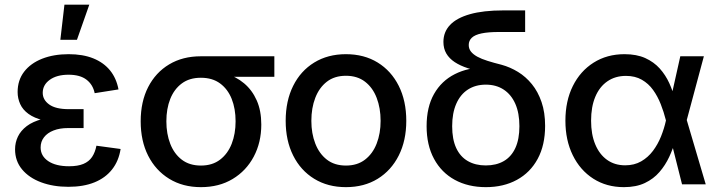

<svg xmlns="http://www.w3.org/2000/svg" viewBox="-20 -771 3005 803"><path d="M266.1 10.3Q202.6 10.3 152.1 -8.5Q101.6 -27.3 72.3 -62.5Q43 -97.7 43 -146.5Q43 -174.8 54.9 -199.7Q66.9 -224.6 92 -243.7Q117.2 -262.7 157.2 -273.2Q197.3 -283.7 252.9 -283.7H329.6V-235.4H264.6Q229.5 -235.4 203.9 -225.3Q178.2 -215.3 164.1 -197Q149.9 -178.7 149.9 -154.3Q149.9 -118.7 181.6 -97.2Q213.4 -75.7 269 -75.7Q305.2 -75.7 328.6 -85.4Q352.1 -95.2 365 -114.5Q377.9 -133.8 383.3 -161.6L484.4 -147.9Q476.6 -97.7 448.7 -62.3Q420.9 -26.9 375 -8.3Q329.1 10.3 266.1 10.3ZM255.9 -257.8Q200.2 -257.8 161.6 -267.6Q123 -277.3 99.1 -294.7Q75.2 -312 64.5 -335.7Q53.7 -359.4 53.7 -386.2Q53.7 -435.5 80.8 -470.9Q107.9 -506.3 156.2 -525.4Q204.6 -544.4 267.1 -544.4Q326.7 -544.4 370.1 -526.9Q413.6 -509.3 440.2 -476.6Q466.8 -443.8 475.6 -397L376 -381.3Q368.7 -417 341.8 -437.7Q314.9 -458.5 266.6 -458.5Q217.8 -458.5 188.2 -437.3Q158.7 -416 158.7 -382.8Q158.7 -353.5 185.8 -334Q212.9 -314.5 267.1 -314.5H329.6V-257.8ZM232.4 -604.5 249.5 -751.5H353.5L301.8 -604.5Z M820.3 11.7Q744.6 11.7 687.7 -23.2Q630.9 -58.1 599.6 -119.9Q568.4 -181.6 568.4 -263.7Q568.4 -345.7 599.6 -406.7Q630.9 -467.8 687.5 -501.7Q744.1 -535.6 819.8 -535.6H1127.4V-449.7H902.8L819.8 -445.8Q772.5 -445.8 740.5 -422.1Q708.5 -398.4 692.1 -357.4Q675.8 -316.4 675.8 -263.7Q675.8 -211.4 692.1 -169.4Q708.5 -127.4 740.5 -103Q772.5 -78.6 820.3 -78.6Q868.2 -78.6 900.4 -103.3Q932.6 -127.9 949 -169.7Q965.3 -211.4 965.3 -263.7Q965.3 -316.4 949 -357.4Q932.6 -398.4 900.4 -422.1Q868.2 -445.8 820.3 -445.8V-479Q875 -479 921.1 -464.8Q967.3 -450.7 1001 -422.4Q1034.7 -394 1053.7 -351.1Q1072.8 -308.1 1072.8 -250Q1072.8 -175.3 1041.3 -116Q1009.8 -56.6 953.1 -22.5Q896.5 11.7 820.3 11.7Z M1426.8 11.7Q1351.1 11.7 1294.2 -23.2Q1237.3 -58.1 1206.1 -120.6Q1174.8 -183.1 1174.8 -265.6Q1174.8 -349.1 1206.1 -411.9Q1237.3 -474.6 1294.2 -509.5Q1351.1 -544.4 1426.8 -544.4Q1502.9 -544.4 1559.6 -509.5Q1616.2 -474.6 1647.7 -411.9Q1679.2 -349.1 1679.2 -265.6Q1679.2 -183.1 1647.7 -120.6Q1616.2 -58.1 1559.6 -23.2Q1502.9 11.7 1426.8 11.7ZM1426.8 -78.6Q1474.6 -78.6 1506.8 -103.5Q1539.1 -128.4 1555.4 -170.7Q1571.8 -212.9 1571.8 -265.6Q1571.8 -318.8 1555.4 -361.6Q1539.1 -404.3 1506.8 -429.2Q1474.6 -454.1 1426.8 -454.1Q1378.9 -454.1 1346.9 -429.2Q1314.9 -404.3 1298.6 -361.8Q1282.2 -319.3 1282.2 -265.6Q1282.2 -212.9 1298.6 -170.7Q1314.9 -128.4 1346.9 -103.5Q1378.9 -78.6 1426.8 -78.6Z M2012.2 11.7Q1938 11.7 1882.1 -18.8Q1826.2 -49.3 1795.2 -106.7Q1764.2 -164.1 1764.2 -243.2Q1764.2 -323.2 1795.2 -377.9Q1826.2 -432.6 1882.1 -460.9Q1938 -489.3 2011.7 -489.3V-466.3Q1970.7 -474.6 1937.7 -485.4Q1904.8 -496.1 1881.8 -511.2Q1858.9 -526.4 1846.7 -547.1Q1834.5 -567.9 1834.5 -595.7Q1834.5 -637.2 1862.1 -666.5Q1889.6 -695.8 1945.6 -711.7Q2001.5 -727.5 2085 -727.5H2176.3V-637.2H2066.4Q2022 -637.2 1994.1 -631.3Q1966.3 -625.5 1953.4 -613.3Q1940.4 -601.1 1940.4 -583Q1940.4 -566.9 1949.7 -555.2Q1959 -543.5 1976.3 -533.9Q1993.7 -524.4 2019.3 -516.4Q2044.9 -508.3 2078.1 -500Q2113.8 -490.2 2146.5 -470.2Q2179.2 -450.2 2204.6 -418.9Q2230 -387.7 2244.9 -344.2Q2259.8 -300.8 2259.8 -244.6Q2259.8 -164.1 2228.8 -106.7Q2197.8 -49.3 2141.8 -18.8Q2085.9 11.7 2012.2 11.7ZM2011.7 -79.1Q2055.7 -79.1 2087.2 -97.4Q2118.7 -115.7 2135.5 -152.3Q2152.3 -189 2152.3 -243.2Q2152.3 -297.9 2135.3 -336.7Q2118.2 -375.5 2086.7 -396.2Q2055.2 -417 2011.7 -417Q1968.8 -417 1937 -396.5Q1905.3 -376 1888.2 -336.9Q1871.1 -297.9 1871.1 -243.2Q1871.1 -188.5 1887.9 -152.1Q1904.8 -115.7 1936.5 -97.4Q1968.3 -79.1 2011.7 -79.1Z M2589.4 11.7Q2516.6 11.7 2461.4 -23.7Q2406.2 -59.1 2375.5 -121.8Q2344.7 -184.6 2344.7 -266.1Q2344.7 -348.6 2375.7 -411.1Q2406.7 -473.6 2462.6 -509Q2518.6 -544.4 2591.8 -544.4Q2642.6 -544.4 2678.7 -528.1Q2714.8 -511.7 2739.3 -484.4Q2763.7 -457 2779.1 -423.3Q2794.4 -389.6 2803.2 -355H2837.4L2851.6 -271L2931.6 0H2832.5L2764.6 -269.5Q2756.3 -302.7 2743.4 -335.4Q2730.5 -368.2 2711.4 -394.8Q2692.4 -421.4 2664.3 -437.5Q2636.2 -453.6 2598.1 -453.6Q2553.2 -453.6 2520.3 -430.9Q2487.3 -408.2 2469.7 -366.2Q2452.1 -324.2 2452.1 -266.1Q2452.1 -209 2469.5 -167.2Q2486.8 -125.5 2518.8 -102.5Q2550.8 -79.6 2594.7 -79.6Q2632.8 -79.6 2661.6 -96.2Q2690.4 -112.8 2710.9 -140.1Q2731.4 -167.5 2744.6 -200.4Q2757.8 -233.4 2765.1 -266.6L2825.2 -535.6H2923.8L2851.6 -266.6L2836.9 -183.6H2804.7Q2794.9 -149.4 2778.8 -114.7Q2762.7 -80.1 2738 -51.5Q2713.4 -22.9 2677 -5.6Q2640.6 11.7 2589.4 11.7Z"/></svg>

Font: Inter 20pt Medium
Style: Regular
Weight: 500
Version: Version 4.001;git-66647c0bb